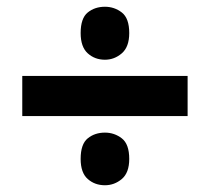

<svg xmlns="http://www.w3.org/2000/svg" viewBox="-20 -637 623 569"><path d="M291 -460Q261 -460 240 -479Q219 -498 219 -539Q219 -583 240 -600Q261 -617 291 -617Q319 -617 341 -600Q363 -583 363 -539Q363 -498 341 -479Q319 -460 291 -460ZM46 -293V-412H536V-293ZM291 -88Q261 -88 240 -106.5Q219 -125 219 -166Q219 -210 240 -227Q261 -244 291 -244Q319 -244 341 -227Q363 -210 363 -166Q363 -125 341 -106.5Q319 -88 291 -88Z"/></svg>

Font: Noto Sans Syriac ExtraBold
Style: Regular
Weight: 800
Designer: Patrick Giasson and the Monotype Design Team
Foundry: Monotype Imaging Inc.
Version: Version 3.000; ttfautohint (v1.8.4.7-5d5b)